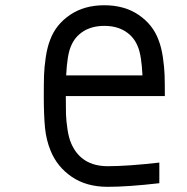

<svg xmlns="http://www.w3.org/2000/svg" viewBox="-20 -697 707 727"><path d="M248 -520.2Q234.4 -488.9 230.5 -411.5H519.5Q515.6 -488.9 502 -520.2Q487.6 -557.3 454.8 -578.1Q421.9 -599 375 -599Q328.1 -599 295.2 -578.1Q262.4 -557.3 248 -520.2ZM580.1 -546.2Q591.1 -518.2 596.7 -480.5Q602.2 -442.7 603.2 -413.7Q604.2 -384.8 604.2 -333.3H229.2Q229.2 -289.1 229.8 -265.3Q230.5 -241.5 235.4 -208.3Q240.2 -175.1 250 -153Q287.8 -67.7 388 -67.7Q463.5 -67.7 583.3 -81.4V-3.3Q464.8 10.4 388 10.4Q307.3 10.4 252 -27.3Q196.6 -65.1 171.9 -125.7Q154.9 -166.7 150.4 -213.5Q145.8 -260.4 145.8 -333.3Q145.8 -384.8 146.8 -413.7Q147.8 -442.7 153.3 -480.5Q158.9 -518.2 169.9 -546.2Q191.4 -604.2 245.1 -640.6Q298.8 -677.1 375 -677.1Q451.2 -677.1 504.9 -640.6Q558.6 -604.2 580.1 -546.2Z"/></svg>

Font: TypoPRO Monoid
Style: Regular
Weight: 400
Width: 4
Monospace: yes
Designer: Andreas Larsen (@larsenwork)
Version: Version 0.61